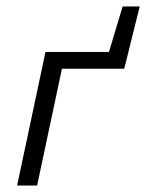

<svg xmlns="http://www.w3.org/2000/svg" viewBox="-20 -575 453 595"><path d="M33 0 121 -414H183L95 0ZM143 -362 153 -414H376L365 -362ZM302 -362 360 -555H413L365 -362Z"/></svg>

Font: Ysabeau
Style: Italic
Weight: 400
Italic angle: -12°
Designer: Christian Thalmann (Catharsis Fonts)
Version: Version 2.000;gftools[0.9.27.dev2+g8671c4b]